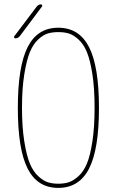

<svg xmlns="http://www.w3.org/2000/svg" viewBox="-20 -870 540 899"><path d="M301.8 -713.4Q280.3 -719.7 252.9 -719.7Q225.6 -719.7 204.1 -713.4Q182.6 -707 159.2 -685.5Q135.7 -664.1 120.1 -626.5Q104.5 -588.9 93.8 -522.5Q83 -456.1 83 -365.2Q83 -274.4 93.8 -207.5Q104.5 -140.6 120.1 -103.5Q135.7 -66.4 159.2 -44.9Q182.6 -23.4 204.1 -16.6Q225.6 -9.8 252.9 -9.8Q280.3 -9.8 301.8 -16.6Q323.2 -23.4 347.2 -44.9Q371.1 -66.4 386.7 -103.5Q402.3 -140.6 412.6 -207.5Q422.9 -274.4 422.9 -365.2Q422.9 -456.1 412.6 -522.5Q402.3 -588.9 386.7 -626.5Q371.1 -664.1 347.2 -685.5Q323.2 -707 301.8 -713.4ZM109.4 -80.6Q63.5 -170.9 63.5 -364.7Q63.5 -558.6 109.4 -649.4Q155.3 -740.2 252.9 -740.2Q350.6 -740.2 397 -649.4Q443.4 -558.6 443.4 -364.7Q443.4 -170.9 397 -80.6Q350.6 9.8 252.9 9.8Q155.3 9.8 109.4 -80.6ZM51.8 -690.4Q47.9 -690.4 46.4 -693.8Q44.9 -697.3 46.9 -700.2L152.3 -839.8Q161.1 -849.6 171.9 -849.6Q175.8 -849.6 177.2 -846.2Q178.7 -842.8 176.8 -839.8L72.3 -700.2Q63.5 -690.4 51.8 -690.4Z"/></svg>

Font: Rounded Mgen+ 1m thin
Style: Regular
Weight: 100
Designer: [Source Han Sans]
Ryoko NISHIZUKA  (kana & ideographs); Paul D. Hunt (Latin, Greek & Cyrillic); Wenlong ZHANG  (bopomofo
Version: Version 1.059.20150602